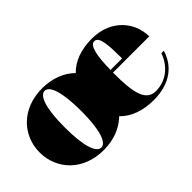

<svg xmlns="http://www.w3.org/2000/svg" viewBox="-62 -758 1055 1055"><g transform="rotate(-45 466.0 -230.0)"><path d="M27.5 -230C27.5 -100 125.5 10 286.5 10C367.5 10 432.5 -18 477.5 -62C523.5 -14 593 10 675.5 10C806.5 10 879.5 -56 905.5 -143H886C861 -69 798 -16.5 717.5 -16.5C638.5 -16.5 623 -106 623 -250C623 -252 623 -253.5 623 -255.5H904.5C904.5 -364.5 821.5 -470 672.5 -470C590 -470 522 -446 476.5 -398.5C432 -442.5 367 -470 286.5 -470C125.5 -470 27.5 -360 27.5 -230ZM222.5 -230C222.5 -374 247.5 -450.5 286.5 -450.5C325.5 -450.5 350.5 -374 350.5 -230C350.5 -86 325.5 -9.5 286.5 -9.5C247.5 -9.5 222.5 -86 222.5 -230ZM672.5 -450.5C711.5 -450.5 712.5 -368 713.5 -275.5H623.5C625 -376.5 636.5 -450.5 672.5 -450.5Z"/></g></svg>

Font: Bodoni* 11pt Fatface
Style: Regular
Weight: 900
Version: Version 2.3